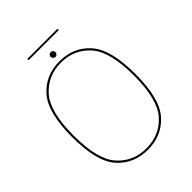

<svg xmlns="http://www.w3.org/2000/svg" viewBox="-231 -929 1049 1049"><g transform="rotate(-45 293.5 -404.5)"><path d="M286.5 4Q395.5 4 463.2 -72Q531 -148 531 -337.5Q531 -526.5 463.2 -603.2Q395.5 -680 286.5 -680Q177.5 -680 110 -603.5Q42.5 -527 42.5 -337.5Q42.5 -148 110.2 -72Q178 4 286.5 4ZM286.5 -7Q185 -7 119.5 -79.8Q54 -152.5 54 -337.5Q54 -522.5 119.5 -595.8Q185 -669 286.5 -669Q388.5 -669 454 -595.8Q519.5 -522.5 519.5 -337.5Q519.5 -152.5 454 -79.8Q388.5 -7 286.5 -7ZM288.5 -712Q296 -712 301.2 -717.8Q306.5 -723.5 306.5 -731Q306.5 -738.5 301.2 -743.8Q296 -749 288.5 -749Q280.5 -749 275 -743.8Q269.5 -738.5 269.5 -731Q269.5 -723 275.2 -717.5Q281 -712 288.5 -712ZM171.5 -803H404.5V-813H171.5Z"/></g></svg>

Font: Anybody Thin
Style: Regular
Weight: 100
Designer: Tyler Finck
Foundry: Etcetera Type Company
Version: Version 1.114;gftools[0.9.25]